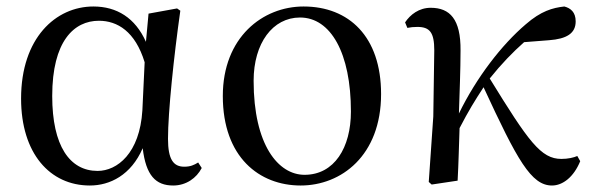

<svg xmlns="http://www.w3.org/2000/svg" viewBox="-20 -557 1828 592"><path d="M257 15C319 15 384 -17 420 -100C430 -16 460 15 514 15C554 15 586 -8 602 -39L591 -56C578 -48 567 -43 548 -43C515 -43 498 -65 498 -129C498 -211 516 -383 536 -524L526 -531L438 -515L430 -428C397 -502 340 -537 268 -537C152 -537 45 -440 45 -253C45 -84 134 15 257 15ZM426 -365 419 -217C411 -84 341 -30 281 -30C195 -30 141 -107 141 -261C141 -430 208 -493 285 -493C342 -493 397 -460 426 -365Z M907 15C1032 15 1155 -77 1155 -267C1155 -444 1056 -537 916 -537C790 -537 667 -442 667 -261C667 -72 780 15 907 15ZM919 -18C838 -18 762 -110 762 -308C762 -424 821 -503 905 -503C1000 -503 1062 -393 1062 -213C1062 -102 1011 -18 919 -18Z M1682 15C1715 15 1749 -11 1769 -60L1760 -76C1749 -71 1731 -67 1711 -67C1648 -67 1610 -120 1490 -315C1526 -360 1561 -396 1596 -427L1673 -433C1727 -437 1755 -454 1755 -491C1755 -520 1739 -532 1720 -537C1684 -533 1648 -523 1601 -482C1527 -419 1449 -318 1395 -207C1397 -273 1400 -340 1400 -401C1401 -498 1367 -533 1308 -533C1272 -533 1245 -512 1229 -488L1236 -471C1245 -473 1256 -474 1267 -474C1305 -474 1319 -457 1319 -402L1316 -198L1302 4L1311 12L1391 0C1394 -54 1395 -107 1397 -162C1425 -216 1443 -245 1471 -288C1575 -63 1618 15 1682 15Z"/></svg>

Font: Source Han Serif SC Medium
Style: Regular
Weight: 500
Designer: Ryoko NISHIZUKA 西塚涼子 (kana & ideographs); Frank Grießhammer (Latin, Greek & Cyrillic); Wenlong ZHANG 张文龙 (bopomofo); San
Foundry: Adobe
Version: Version 2.003;hotconv 1.1.1;makeotfexe 2.6.0